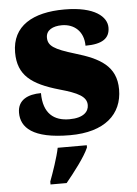

<svg xmlns="http://www.w3.org/2000/svg" viewBox="-54 -592 611 855"><g transform="rotate(-5 251.0 -164.5)"><path d="M243 10C399 10 478 -64 478 -174C478 -279 405 -318 297 -350C204 -378 178 -395 178 -432C178 -465 208 -481 249 -481C303 -481 346 -446 346 -381C422 -381 455 -405 455 -453C455 -500 403 -550 266 -550C125 -550 31 -497 31 -378C31 -276 91 -232 213 -197C295 -174 333 -155 333 -117C333 -88 310 -61 246 -61C178 -61 130 -96 130 -188C72 -188 25 -167 25 -109C25 -44 75 10 243 10ZM137 208V221H209C245 177 295 113 313 71V61H183C175 102 151 171 137 208Z"/></g></svg>

Font: Noto Serif Thai Black
Style: Regular
Weight: 900
Designer: Monotype Design Team
Foundry: Monotype Imaging Inc.
Version: Version 2.002